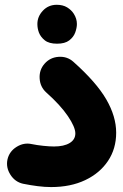

<svg xmlns="http://www.w3.org/2000/svg" viewBox="-20 -694 506 790"><path d="M10.7 -37.6Q18.1 -70.8 48.1 -89.6Q78.1 -108.4 110.8 -101.1Q132.3 -96.7 158.2 -94Q184.1 -91.3 202.1 -91.3Q243.2 -91.3 266.6 -105.5Q290 -119.6 290 -145Q290 -170.9 259.3 -216.3Q228.5 -261.7 170.4 -313.5Q145 -336.4 143.1 -371.6Q141.1 -406.7 163.6 -432.1Q186.5 -458 221.7 -460.2Q256.8 -462.4 282.2 -439.5Q376.5 -355.5 417.2 -285.2Q458 -214.8 458 -147.9Q458 -82 424.3 -31.7Q390.6 18.6 330.6 47.1Q270.5 75.7 190.4 75.7Q164.1 75.7 135.3 72Q106.4 68.4 74.7 62Q42 54.7 22.9 24.9Q3.9 -4.9 10.7 -37.6ZM133.8 -595.2Q133.8 -626 156.5 -650.1Q179.2 -674.3 213.4 -674.3Q238.8 -674.3 256.3 -663.6Q273.9 -652.8 283.7 -637.2Q296.4 -617.2 296.4 -595.2Q296.4 -579.6 289.6 -560.5Q282.7 -541.5 264.9 -527.8Q247.1 -514.2 214.8 -514.2Q181.6 -514.2 164.3 -528.1Q147 -542 140.1 -560.1Q133.8 -577.1 133.8 -595.2Z"/></svg>

Font: Mikhak-FD Black
Style: Regular
Weight: 900
Designer: Amin Abedi
Version: Version 3.2